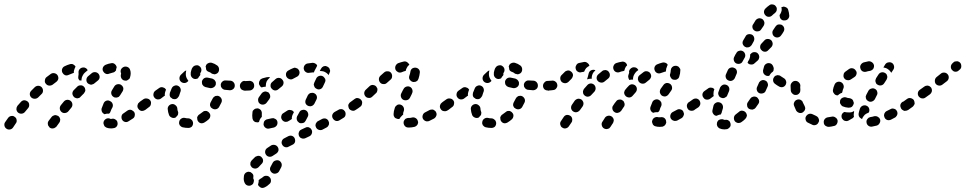

<svg xmlns="http://www.w3.org/2000/svg" viewBox="-43 -574 4536 902"><path d="M35 -11Q34 -20 26 -25Q19 -31 10 -29Q1 -28 -5 -20Q-13 -9 -19 0Q-24 7 -22 17Q-20 26 -12 31Q-5 36 5 34Q14 32 19 24Q24 17 31 6Q37 -1 35 -11ZM491 28Q500 27 506 19Q511 11 509 2Q508 -7 500 -12Q492 -18 483 -16Q480 -15 478 -15Q476 -16 475 -16Q467 -20 458 -17Q449 -13 445 -5Q443 -1 443 4Q443 8 445 12Q446 16 449 20Q452 23 456 25Q465 29 474 29Q482 30 491 28ZM239 -5Q240 -9 240 -14Q239 -18 237 -22Q234 -26 231 -29Q227 -31 223 -32Q219 -34 214 -33Q210 -32 206 -30Q202 -28 199 -24L186 -7Q183 -3 182 1Q181 6 182 10Q182 15 185 18Q187 22 190 25Q194 28 198 29Q203 30 207 29Q212 29 215 26Q219 24 222 21L235 3Q238 -1 239 -5ZM590 -31Q592 -41 587 -48Q584 -52 580 -54Q577 -57 572 -58Q568 -59 564 -58Q559 -57 555 -54Q546 -48 538 -42Q534 -40 531 -36Q529 -33 528 -28Q527 -24 528 -20Q528 -15 531 -11Q536 -3 545 -1Q554 1 562 -5Q571 -10 581 -17Q589 -22 590 -31ZM441 -42Q438 -45 436 -49Q434 -53 434 -57Q433 -62 435 -66Q439 -78 444 -89Q448 -98 457 -101Q466 -104 474 -99Q483 -95 486 -86Q489 -78 485 -69Q480 -61 477 -52Q476 -48 474 -45Q472 -42 469 -40Q469 -40 468 -40Q459 -41 450 -38Q450 -38 449 -37Q449 -37 449 -37Q449 -37 449 -37Q445 -39 441 -42ZM94 -82Q94 -91 87 -97Q79 -103 70 -103Q61 -102 55 -95Q47 -86 39 -77Q34 -70 34 -61Q35 -51 42 -45Q50 -39 59 -40Q68 -41 74 -48Q81 -57 89 -66Q95 -73 94 -82ZM297 -85Q296 -94 289 -100Q281 -106 272 -105Q263 -104 257 -97L243 -80Q237 -72 238 -63Q239 -54 246 -48Q253 -42 262 -43Q272 -44 278 -51L292 -68Q298 -75 297 -85ZM646 -65Q648 -69 649 -73Q650 -78 649 -82Q648 -86 645 -90Q640 -98 631 -99Q622 -101 614 -95L612 -94Q608 -91 606 -88Q604 -84 603 -80Q602 -75 603 -71Q604 -66 607 -63Q612 -55 621 -53Q630 -52 638 -57L640 -59Q644 -61 646 -65ZM159 -148Q159 -157 153 -164Q146 -171 137 -171Q128 -171 121 -165Q112 -157 104 -148Q97 -141 97 -132Q97 -123 104 -116Q111 -110 120 -110Q129 -110 136 -116Q144 -124 152 -132Q159 -138 159 -148ZM356 -143Q358 -147 358 -151Q357 -156 356 -160Q354 -164 351 -167Q344 -174 335 -173Q325 -173 319 -166Q311 -159 303 -150Q297 -143 297 -134Q298 -125 305 -118Q308 -115 312 -114Q316 -112 321 -112Q325 -113 329 -114Q333 -116 336 -120Q344 -128 351 -135Q354 -139 356 -143ZM480 -133Q482 -124 490 -119Q493 -116 498 -116Q502 -115 507 -116Q511 -117 515 -119Q518 -122 521 -126Q527 -135 533 -145Q535 -148 536 -153Q537 -157 536 -162Q534 -166 532 -170Q529 -173 525 -176Q517 -180 508 -178Q499 -176 494 -168Q489 -159 483 -150Q478 -142 480 -133ZM231 -204Q232 -213 227 -221Q222 -228 213 -230Q204 -232 196 -227Q186 -220 176 -212Q169 -207 168 -197Q166 -188 172 -181Q178 -173 187 -172Q196 -171 204 -176Q213 -183 221 -189Q229 -195 231 -204ZM425 -210Q426 -219 420 -227Q414 -234 405 -235Q396 -236 389 -231Q380 -224 371 -216Q364 -210 363 -201Q362 -191 368 -184Q371 -181 375 -179Q379 -177 384 -176Q388 -176 392 -178Q397 -179 400 -182Q408 -189 416 -195Q424 -201 425 -210ZM525 -247Q529 -255 537 -259Q545 -263 554 -260Q563 -257 567 -249Q571 -240 571 -230Q571 -221 568 -211Q567 -206 564 -203Q561 -200 557 -198Q553 -195 549 -195Q544 -195 540 -196Q531 -199 527 -207Q523 -215 525 -224Q526 -227 526 -229Q526 -229 526 -229Q522 -238 525 -247ZM331 -196Q327 -200 325 -205Q324 -211 325 -216Q327 -226 326 -232Q325 -242 331 -249Q337 -256 347 -257Q354 -258 360 -254Q366 -251 369 -244Q363 -239 356 -233Q350 -228 346 -220Q341 -212 340 -202Q340 -199 340 -196Q337 -196 334 -196Q333 -196 331 -196ZM279 -222Q271 -218 262 -221Q254 -225 250 -233Q246 -242 249 -250Q252 -259 261 -263Q273 -269 284 -272Q293 -275 300 -272Q308 -268 312 -261Q308 -254 306 -247Q303 -240 304 -232Q303 -231 302 -231Q300 -230 299 -230Q290 -227 279 -222ZM470 -228Q466 -226 461 -226Q457 -226 453 -228Q449 -230 446 -233Q443 -236 441 -240Q437 -249 441 -258Q445 -266 454 -270Q466 -275 479 -277Q488 -279 495 -274Q503 -268 505 -259Q505 -259 505 -258Q505 -258 505 -257Q505 -256 504 -254Q502 -248 502 -243Q499 -239 495 -236Q492 -234 487 -233Q479 -231 470 -228Z M841 27H842Q851 27 858 21Q864 14 864 5Q864 0 862 -4Q861 -8 857 -11Q854 -14 850 -16Q846 -18 842 -18H841Q833 -18 826 -20Q817 -22 809 -17Q801 -12 799 -3Q798 1 798 5Q799 10 801 14Q804 17 807 20Q811 23 815 24Q828 27 841 27ZM945 -29Q946 -38 939 -45Q937 -48 933 -50Q929 -53 924 -53Q920 -53 915 -52Q911 -50 908 -47Q900 -41 893 -36Q889 -34 887 -30Q884 -26 883 -22Q883 -17 884 -13Q884 -9 887 -5Q892 3 901 5Q910 6 918 1Q928 -5 937 -13Q944 -19 945 -29ZM763 -22Q754 -26 751 -34Q746 -47 745 -61Q744 -70 750 -77Q756 -84 765 -85Q774 -86 781 -80Q789 -74 790 -65Q790 -57 793 -50Q795 -46 794 -42Q794 -37 792 -33Q792 -33 792 -33Q792 -33 792 -33Q788 -29 784 -24Q784 -24 783 -23Q782 -22 782 -22Q781 -22 780 -21Q771 -18 763 -22ZM666 -86Q668 -95 663 -102Q657 -110 648 -111Q639 -113 631 -108Q620 -100 614 -96Q611 -93 608 -89Q606 -85 605 -81Q604 -77 605 -72Q606 -68 608 -64Q614 -57 623 -55Q632 -53 640 -58Q646 -63 657 -71Q665 -76 666 -86ZM998 -109Q994 -118 986 -122Q982 -124 978 -124Q973 -124 969 -123Q965 -121 961 -118Q958 -115 956 -111Q952 -103 947 -94Q945 -91 944 -86Q943 -82 944 -77Q946 -73 948 -69Q951 -66 955 -64Q963 -59 972 -61Q981 -63 986 -71Q992 -81 997 -92Q1001 -100 998 -109ZM730 -124 713 -111Q706 -106 696 -107Q687 -109 682 -116Q676 -124 678 -133Q679 -142 687 -148L704 -160Q708 -163 712 -164Q716 -165 721 -164Q725 -163 729 -161Q733 -159 735 -155Q736 -155 736 -154Q736 -154 737 -153Q735 -149 734 -145Q731 -137 731 -128Q731 -126 732 -125Q731 -124 731 -124Q731 -124 730 -124ZM754 -129Q754 -124 756 -120Q758 -116 762 -114Q765 -111 769 -109Q773 -108 778 -108Q782 -108 786 -110Q790 -112 793 -116Q796 -119 798 -123Q801 -132 804 -141Q808 -149 805 -158Q802 -167 793 -171Q785 -175 776 -171Q768 -168 764 -160Q759 -149 755 -138Q754 -133 754 -129ZM1124 -155Q1130 -162 1130 -171Q1131 -180 1124 -187Q1117 -193 1108 -193L1106 -194Q1097 -194 1091 -187Q1084 -180 1084 -171Q1084 -162 1090 -155Q1097 -149 1106 -149L1108 -148Q1117 -148 1124 -155ZM1053 -156Q1060 -162 1060 -172Q1060 -176 1059 -180Q1057 -184 1054 -188Q1051 -191 1047 -193Q1043 -195 1039 -195Q1028 -196 1018 -196Q1009 -197 1002 -191Q995 -185 994 -176Q994 -171 995 -167Q997 -163 1000 -159Q1003 -156 1007 -154Q1011 -152 1015 -152Q1025 -151 1037 -150Q1046 -150 1053 -156ZM961 -164Q969 -169 971 -178Q971 -183 971 -187Q970 -191 967 -195Q965 -199 961 -201Q957 -204 953 -205Q942 -207 934 -209Q925 -211 917 -207Q909 -202 906 -193Q905 -189 906 -184Q906 -180 908 -176Q911 -172 914 -169Q918 -167 922 -165Q932 -163 944 -160Q953 -159 961 -164ZM823 -184Q814 -184 807 -190Q800 -197 800 -206Q800 -215 806 -222Q815 -231 823 -238Q825 -240 827 -241Q829 -242 832 -243Q829 -232 830 -221Q831 -212 835 -205Q838 -199 842 -194Q841 -193 839 -191Q832 -184 823 -184ZM861 -208Q854 -214 853 -223Q852 -234 856 -245Q858 -253 863 -259Q869 -266 878 -267Q887 -269 894 -263Q902 -257 903 -248Q904 -239 899 -232Q898 -231 898 -231Q897 -228 898 -227Q898 -226 898 -224Q898 -222 897 -220Q894 -217 892 -214Q889 -210 887 -206Q885 -205 882 -204Q880 -203 877 -203Q868 -202 861 -208ZM939 -236Q935 -237 931 -240Q928 -242 926 -246Q926 -249 925 -251Q925 -256 923 -261Q923 -262 923 -262Q923 -263 924 -264Q926 -273 935 -277Q943 -281 952 -279Q966 -275 978 -266Q985 -260 986 -251Q987 -241 982 -234Q979 -230 975 -228Q971 -226 967 -225Q966 -225 965 -225Q964 -225 963 -225Q960 -226 957 -227Q956 -227 955 -227Q954 -228 952 -228Q951 -229 950 -230Q945 -234 939 -236Z M1169 293Q1169 294 1170 295Q1170 296 1170 296Q1172 300 1176 303Q1179 306 1183 308Q1188 309 1192 309Q1197 308 1201 306Q1212 301 1222 291Q1226 288 1228 284Q1230 280 1230 275Q1230 271 1229 267Q1227 262 1224 259Q1218 252 1209 252Q1199 251 1192 258Q1186 263 1180 266Q1178 267 1176 269Q1174 271 1172 273Q1173 279 1171 286Q1170 290 1169 293ZM1150 273Q1150 277 1149 281Q1148 285 1146 289Q1143 293 1139 295Q1132 300 1122 298Q1113 296 1108 288Q1102 278 1102 265Q1102 259 1103 253Q1104 244 1111 238Q1119 232 1128 233Q1129 233 1130 234Q1132 234 1133 234Q1135 236 1137 237Q1139 238 1140 239Q1142 240 1143 242Q1146 245 1147 249Q1148 254 1147 258Q1147 261 1147 265Q1149 268 1150 273ZM1226 225Q1229 234 1237 239Q1245 244 1254 241Q1263 239 1268 231Q1272 223 1278 212Q1282 204 1280 195Q1277 186 1269 181Q1261 177 1252 180Q1243 182 1238 191Q1233 201 1229 208Q1224 216 1226 225ZM1193 182Q1193 172 1187 166Q1184 162 1180 160Q1176 158 1171 158Q1167 158 1163 160Q1158 161 1155 164Q1146 172 1139 180Q1136 184 1134 188Q1133 192 1133 197Q1133 201 1135 205Q1137 209 1140 212Q1147 218 1157 218Q1166 217 1172 211Q1178 204 1185 197Q1192 191 1193 182ZM1265 134Q1267 125 1262 117Q1257 109 1248 107Q1239 105 1231 109Q1222 115 1213 121Q1205 126 1203 135Q1201 144 1206 152Q1211 160 1220 162Q1229 164 1237 159Q1245 154 1254 148Q1262 143 1265 134ZM1343 93Q1345 84 1341 75Q1337 67 1328 64Q1319 62 1311 66L1292 76Q1284 80 1281 89Q1278 98 1283 106Q1287 114 1296 117Q1305 120 1313 115L1331 106Q1340 102 1343 93ZM1422 53Q1425 44 1421 36Q1419 32 1416 29Q1412 26 1408 24Q1404 23 1399 23Q1395 24 1391 26L1372 35Q1368 37 1365 40Q1362 44 1361 48Q1359 52 1360 57Q1360 61 1362 65Q1364 69 1367 72Q1371 75 1375 76Q1379 78 1384 77Q1388 77 1392 75L1411 66Q1419 62 1422 53ZM1498 19Q1500 16 1502 12Q1503 7 1503 3Q1502 -2 1500 -6Q1496 -14 1487 -17Q1478 -19 1470 -15L1451 -5Q1447 -3 1445 0Q1442 4 1440 8Q1439 12 1439 17Q1440 21 1442 25Q1446 33 1455 36Q1464 39 1472 35L1491 25Q1495 23 1498 19ZM1258 14Q1262 6 1260 -3Q1259 -7 1256 -11Q1253 -14 1249 -16Q1245 -18 1241 -19Q1236 -19 1232 -18Q1223 -16 1214 -14Q1210 -14 1206 -11Q1202 -9 1199 -5Q1197 -2 1196 3Q1195 7 1195 11Q1197 21 1204 26Q1212 32 1221 30Q1232 28 1244 25Q1253 22 1258 14ZM1352 -10Q1355 -2 1363 3Q1367 5 1371 5Q1376 5 1380 4Q1384 3 1388 0Q1391 -3 1393 -7L1403 -26Q1407 -34 1404 -43Q1401 -52 1393 -56Q1385 -60 1376 -57Q1367 -55 1363 -46L1353 -28Q1349 -19 1352 -10ZM1160 0Q1156 0 1152 -3Q1149 -6 1146 -9Q1144 -13 1143 -18Q1142 -25 1142 -32Q1142 -39 1143 -45Q1143 -50 1145 -54Q1148 -58 1151 -60Q1155 -63 1159 -64Q1164 -65 1168 -65Q1177 -63 1183 -56Q1188 -48 1187 -39Q1187 -36 1187 -32Q1187 -29 1187 -25Q1187 -25 1187 -25Q1187 -25 1187 -25Q1184 -22 1181 -18Q1176 -11 1174 -2Q1174 -1 1173 -1Q1172 0 1171 0Q1170 0 1169 1Q1165 1 1160 0ZM1304 -2Q1299 -1 1295 -2Q1291 -3 1287 -6Q1283 -9 1281 -13Q1276 -21 1279 -30Q1281 -39 1289 -43Q1297 -48 1306 -54Q1313 -59 1322 -57Q1332 -56 1337 -48Q1337 -47 1337 -47Q1337 -47 1338 -47L1333 -38Q1329 -30 1328 -22Q1328 -18 1328 -15Q1320 -9 1312 -5Q1308 -2 1304 -2ZM1580 -33Q1582 -42 1578 -50Q1575 -54 1572 -57Q1568 -60 1564 -61Q1559 -62 1555 -61Q1551 -61 1547 -58L1529 -48Q1521 -43 1518 -34Q1516 -25 1521 -17Q1526 -9 1535 -6Q1544 -4 1552 -9L1570 -20Q1578 -24 1580 -33ZM1636 -65Q1638 -69 1639 -73Q1640 -77 1639 -82Q1638 -86 1635 -90Q1633 -94 1629 -96Q1625 -98 1621 -99Q1617 -100 1612 -99Q1608 -98 1604 -95L1603 -94Q1599 -92 1597 -88Q1594 -84 1593 -80Q1593 -76 1594 -71Q1595 -67 1597 -63Q1603 -56 1612 -54Q1621 -52 1628 -58L1630 -59Q1634 -61 1636 -65ZM1392 -90Q1395 -81 1404 -77Q1408 -75 1412 -75Q1417 -74 1421 -76Q1425 -77 1428 -80Q1432 -83 1434 -87L1443 -105Q1448 -114 1445 -123Q1442 -132 1433 -136Q1429 -138 1425 -138Q1421 -138 1416 -137Q1412 -136 1409 -133Q1405 -130 1403 -126L1394 -107Q1390 -99 1392 -90ZM1170 -100Q1171 -91 1179 -86Q1187 -81 1196 -83Q1205 -85 1210 -92Q1216 -100 1222 -108Q1224 -112 1226 -116Q1227 -120 1226 -125Q1226 -129 1223 -133Q1221 -137 1218 -140Q1214 -142 1210 -143Q1205 -145 1201 -144Q1196 -143 1193 -141Q1189 -139 1186 -135Q1179 -126 1173 -117Q1168 -109 1170 -100ZM1146 -157Q1152 -164 1151 -173Q1151 -178 1149 -182Q1147 -186 1144 -189Q1140 -192 1136 -193Q1132 -195 1127 -194Q1117 -194 1108 -193Q1103 -193 1099 -192Q1095 -190 1092 -187Q1089 -184 1087 -180Q1085 -175 1085 -171Q1086 -162 1092 -155Q1099 -148 1108 -148Q1119 -149 1131 -149Q1140 -150 1146 -157ZM1228 -173Q1227 -164 1234 -157Q1240 -150 1249 -149Q1259 -149 1265 -155Q1273 -161 1281 -168Q1288 -174 1289 -183Q1290 -192 1284 -199Q1278 -207 1269 -208Q1259 -209 1252 -203Q1244 -196 1235 -188Q1228 -182 1228 -173ZM1431 -178Q1431 -174 1433 -170Q1434 -165 1437 -162Q1440 -159 1444 -157Q1452 -152 1461 -155Q1470 -158 1474 -167L1483 -186Q1485 -190 1486 -194Q1486 -198 1485 -203Q1483 -207 1480 -210Q1477 -214 1473 -216Q1465 -220 1456 -217Q1447 -214 1443 -206L1434 -187Q1432 -183 1431 -178ZM1174 -187Q1174 -191 1177 -195Q1179 -199 1182 -202Q1186 -204 1190 -206Q1200 -208 1209 -211Q1214 -212 1218 -212Q1222 -212 1226 -210Q1223 -208 1220 -205Q1214 -199 1210 -192Q1206 -183 1206 -174Q1205 -170 1206 -167Q1202 -167 1198 -166Q1192 -166 1187 -163Q1182 -165 1179 -169Q1176 -173 1174 -178Q1173 -182 1174 -187ZM1301 -230Q1299 -221 1303 -213Q1308 -205 1317 -202Q1326 -199 1334 -204Q1342 -209 1351 -213Q1360 -217 1363 -226Q1366 -234 1362 -243Q1360 -247 1357 -250Q1353 -253 1349 -254Q1345 -256 1340 -256Q1336 -255 1332 -253Q1322 -249 1312 -243Q1304 -239 1301 -230ZM1470 -258Q1474 -261 1478 -263Q1482 -264 1487 -264Q1491 -263 1495 -261Q1499 -259 1502 -256Q1505 -253 1506 -248Q1508 -244 1508 -240Q1507 -235 1505 -231Q1503 -226 1500 -221Q1499 -224 1497 -226Q1491 -232 1483 -236Q1475 -240 1467 -240Q1463 -241 1459 -240Q1462 -246 1465 -251Q1467 -255 1470 -258ZM1410 -232Q1405 -231 1401 -232Q1397 -233 1393 -236Q1390 -238 1387 -242Q1385 -246 1384 -250Q1383 -260 1388 -267Q1394 -275 1403 -276Q1415 -278 1426 -279Q1433 -279 1439 -275Q1445 -272 1447 -266Q1446 -264 1445 -261Q1440 -252 1436 -244Q1433 -239 1432 -234Q1431 -234 1430 -234Q1429 -234 1428 -234Q1419 -233 1410 -232Z M1904 22Q1908 21 1912 18Q1915 16 1918 12Q1920 8 1921 4Q1922 -1 1920 -5Q1918 -14 1910 -19Q1902 -24 1893 -22Q1886 -20 1881 -20Q1879 -20 1876 -20Q1872 -20 1867 -18Q1863 -17 1860 -14Q1857 -11 1855 -7Q1853 -3 1853 2Q1853 11 1859 18Q1865 25 1875 25Q1878 25 1881 25Q1891 25 1904 22ZM2007 -31Q2010 -39 2005 -48Q2003 -52 2000 -54Q1996 -57 1992 -59Q1987 -60 1983 -59Q1979 -59 1975 -57Q1964 -51 1954 -46Q1946 -42 1943 -33Q1940 -24 1944 -16Q1946 -12 1950 -9Q1953 -6 1957 -5Q1962 -3 1966 -4Q1970 -4 1974 -6Q1985 -11 1996 -17Q2004 -22 2007 -31ZM1820 -17Q1816 -18 1812 -21Q1809 -25 1807 -29Q1806 -33 1806 -37V-38Q1806 -50 1812 -68Q1815 -76 1823 -81Q1831 -85 1840 -82Q1845 -80 1848 -77Q1851 -74 1853 -70Q1855 -66 1855 -62Q1856 -57 1854 -53Q1852 -47 1851 -43Q1851 -40 1851 -38V-37Q1851 -37 1851 -36Q1851 -36 1851 -35Q1847 -33 1845 -30Q1838 -24 1834 -16Q1833 -15 1831 -15Q1830 -15 1828 -15Q1824 -15 1820 -17ZM2070 -65Q2072 -69 2073 -73Q2074 -77 2073 -82Q2072 -86 2070 -90Q2064 -97 2055 -99Q2046 -101 2038 -96L2033 -92Q2030 -90 2027 -86Q2025 -82 2024 -78Q2023 -73 2024 -69Q2025 -65 2028 -61Q2033 -53 2042 -52Q2051 -50 2059 -55L2064 -58Q2067 -61 2070 -65ZM1658 -88Q1660 -97 1654 -104Q1651 -108 1647 -110Q1644 -112 1639 -113Q1635 -114 1630 -113Q1626 -111 1623 -109Q1613 -102 1604 -95Q1596 -90 1595 -81Q1593 -72 1599 -64Q1601 -60 1605 -58Q1609 -56 1613 -55Q1617 -54 1622 -55Q1626 -56 1630 -59Q1640 -65 1650 -73Q1657 -78 1658 -88ZM1850 -151 1842 -135Q1838 -127 1841 -118Q1844 -109 1852 -105Q1861 -101 1870 -104Q1878 -106 1883 -115L1891 -131L1893 -136Q1897 -144 1894 -153Q1891 -162 1883 -166Q1875 -170 1866 -167Q1857 -164 1853 -156ZM1728 -143Q1730 -147 1730 -152Q1731 -156 1729 -160Q1727 -164 1724 -168Q1718 -174 1709 -175Q1699 -175 1693 -169Q1684 -160 1676 -153Q1669 -147 1668 -137Q1668 -128 1674 -121Q1680 -114 1690 -114Q1699 -113 1706 -120Q1714 -127 1723 -136Q1727 -139 1728 -143ZM1799 -215Q1800 -224 1794 -232Q1788 -239 1779 -239Q1769 -240 1762 -234Q1754 -227 1744 -218Q1737 -211 1737 -202Q1737 -193 1743 -186Q1749 -179 1759 -179Q1768 -178 1775 -185Q1784 -193 1792 -200Q1799 -206 1799 -215ZM1881 -201Q1886 -193 1894 -190Q1899 -188 1903 -189Q1908 -189 1912 -191Q1916 -193 1919 -196Q1921 -200 1923 -204Q1928 -219 1929 -231Q1931 -240 1925 -248Q1919 -255 1910 -256Q1901 -257 1893 -252Q1886 -246 1885 -237Q1884 -229 1880 -218Q1877 -209 1881 -201ZM1827 -235Q1819 -239 1815 -247Q1812 -256 1815 -264Q1819 -273 1827 -277Q1841 -282 1854 -285Q1858 -286 1863 -285Q1867 -284 1871 -281Q1874 -279 1876 -276Q1879 -273 1880 -270Q1880 -269 1879 -269Q1872 -264 1868 -255Q1864 -248 1863 -241Q1854 -239 1845 -235Q1836 -231 1827 -235Z M2265 27H2266Q2275 27 2282 21Q2288 14 2288 5Q2288 0 2286 -4Q2285 -8 2281 -11Q2278 -14 2274 -16Q2270 -18 2266 -18H2265Q2257 -18 2250 -20Q2241 -22 2233 -17Q2225 -12 2223 -3Q2222 1 2222 5Q2223 10 2225 14Q2228 17 2231 20Q2235 23 2239 24Q2252 27 2265 27ZM2369 -29Q2370 -38 2363 -45Q2361 -48 2357 -50Q2353 -53 2348 -53Q2344 -53 2339 -52Q2335 -50 2332 -47Q2324 -41 2317 -36Q2313 -34 2311 -30Q2308 -26 2307 -22Q2307 -17 2308 -13Q2308 -9 2311 -5Q2316 3 2325 5Q2334 6 2342 1Q2352 -5 2361 -13Q2368 -19 2369 -29ZM2187 -22Q2178 -26 2175 -34Q2170 -47 2169 -61Q2168 -70 2174 -77Q2180 -84 2189 -85Q2198 -86 2205 -80Q2213 -74 2214 -65Q2214 -57 2217 -50Q2219 -46 2218 -42Q2218 -37 2216 -33Q2216 -33 2216 -33Q2216 -33 2216 -33Q2212 -29 2208 -24Q2208 -24 2207 -23Q2206 -22 2206 -22Q2205 -22 2204 -21Q2195 -18 2187 -22ZM2090 -86Q2092 -95 2087 -102Q2081 -110 2072 -111Q2063 -113 2055 -108Q2044 -100 2038 -96Q2035 -93 2032 -89Q2030 -85 2029 -81Q2028 -77 2029 -72Q2030 -68 2032 -64Q2038 -57 2047 -55Q2056 -53 2064 -58Q2070 -63 2081 -71Q2089 -76 2090 -86ZM2422 -109Q2418 -118 2410 -122Q2406 -124 2402 -124Q2397 -124 2393 -123Q2389 -121 2385 -118Q2382 -115 2380 -111Q2376 -103 2371 -94Q2369 -91 2368 -86Q2367 -82 2368 -77Q2370 -73 2372 -69Q2375 -66 2379 -64Q2387 -59 2396 -61Q2405 -63 2410 -71Q2416 -81 2421 -92Q2425 -100 2422 -109ZM2154 -124 2137 -111Q2130 -106 2120 -107Q2111 -109 2106 -116Q2100 -124 2102 -133Q2103 -142 2111 -148L2128 -160Q2132 -163 2136 -164Q2140 -165 2145 -164Q2149 -163 2153 -161Q2157 -159 2159 -155Q2160 -155 2160 -154Q2160 -154 2161 -153Q2159 -149 2158 -145Q2155 -137 2155 -128Q2155 -126 2156 -125Q2155 -124 2155 -124Q2155 -124 2154 -124ZM2178 -129Q2178 -124 2180 -120Q2182 -116 2186 -114Q2189 -111 2193 -109Q2197 -108 2202 -108Q2206 -108 2210 -110Q2214 -112 2217 -116Q2220 -119 2222 -123Q2225 -132 2228 -141Q2232 -149 2229 -158Q2226 -167 2217 -171Q2209 -175 2200 -171Q2192 -168 2188 -160Q2183 -149 2179 -138Q2178 -133 2178 -129ZM2548 -155Q2554 -162 2554 -171Q2555 -180 2548 -187Q2541 -193 2532 -193L2530 -194Q2521 -194 2515 -187Q2508 -180 2508 -171Q2508 -162 2514 -155Q2521 -149 2530 -149L2532 -148Q2541 -148 2548 -155ZM2477 -156Q2484 -162 2484 -172Q2484 -176 2483 -180Q2481 -184 2478 -188Q2475 -191 2471 -193Q2467 -195 2463 -195Q2452 -196 2442 -196Q2433 -197 2426 -191Q2419 -185 2418 -176Q2418 -171 2419 -167Q2421 -163 2424 -159Q2427 -156 2431 -154Q2435 -152 2439 -152Q2449 -151 2461 -150Q2470 -150 2477 -156ZM2385 -164Q2393 -169 2395 -178Q2395 -183 2395 -187Q2394 -191 2391 -195Q2389 -199 2385 -201Q2381 -204 2377 -205Q2366 -207 2358 -209Q2349 -211 2341 -207Q2333 -202 2330 -193Q2329 -189 2330 -184Q2330 -180 2332 -176Q2335 -172 2338 -169Q2342 -167 2346 -165Q2356 -163 2368 -160Q2377 -159 2385 -164ZM2247 -184Q2238 -184 2231 -190Q2224 -197 2224 -206Q2224 -215 2230 -222Q2239 -231 2247 -238Q2249 -240 2251 -241Q2253 -242 2256 -243Q2253 -232 2254 -221Q2255 -212 2259 -205Q2262 -199 2266 -194Q2265 -193 2263 -191Q2256 -184 2247 -184ZM2285 -208Q2278 -214 2277 -223Q2276 -234 2280 -245Q2282 -253 2287 -259Q2293 -266 2302 -267Q2311 -269 2318 -263Q2326 -257 2327 -248Q2328 -239 2323 -232Q2322 -231 2322 -231Q2321 -228 2322 -227Q2322 -226 2322 -224Q2322 -222 2321 -220Q2318 -217 2316 -214Q2313 -210 2311 -206Q2309 -205 2306 -204Q2304 -203 2301 -203Q2292 -202 2285 -208ZM2363 -236Q2359 -237 2355 -240Q2352 -242 2350 -246Q2350 -249 2349 -251Q2349 -256 2347 -261Q2347 -262 2347 -262Q2347 -263 2348 -264Q2350 -273 2359 -277Q2367 -281 2376 -279Q2390 -275 2402 -266Q2409 -260 2410 -251Q2411 -241 2406 -234Q2403 -230 2399 -228Q2395 -226 2391 -225Q2390 -225 2389 -225Q2388 -225 2387 -225Q2384 -226 2381 -227Q2380 -227 2379 -227Q2378 -228 2376 -228Q2375 -229 2374 -230Q2369 -234 2363 -236Z M2837 4Q2839 0 2840 -5Q2841 -9 2840 -13Q2839 -18 2836 -21Q2834 -25 2830 -27Q2822 -32 2813 -30Q2804 -28 2799 -21Q2798 -19 2796 -16Q2789 -6 2787 -2Q2782 5 2784 14Q2786 24 2794 29Q2797 31 2802 32Q2806 33 2810 32Q2815 31 2819 29Q2822 26 2825 22Q2827 19 2834 8Q2836 5 2837 4ZM2645 -7Q2646 -12 2645 -16Q2645 -20 2642 -24Q2640 -28 2636 -30Q2628 -35 2619 -34Q2610 -32 2605 -24Q2596 -11 2593 -6Q2590 -2 2589 2Q2588 7 2589 11Q2590 15 2592 19Q2594 23 2598 25Q2606 31 2615 29Q2624 27 2629 20Q2633 14 2642 1Q2645 -3 2645 -7ZM3070 21Q3074 19 3078 17Q3081 14 3084 10Q3086 6 3087 2Q3087 -2 3086 -7Q3084 -16 3076 -21Q3068 -25 3059 -23Q3057 -23 3056 -23Q3056 -23 3056 -23Q3052 -23 3051 -23Q3042 -26 3033 -22Q3025 -18 3022 -10Q3020 -5 3020 -1Q3021 4 3023 8Q3024 12 3028 15Q3031 18 3035 19Q3044 22 3056 22Q3062 22 3070 21ZM3165 -25Q3168 -28 3169 -33Q3171 -37 3170 -41Q3169 -46 3167 -50Q3163 -58 3154 -60Q3145 -63 3137 -58Q3127 -53 3118 -48Q3110 -44 3107 -35Q3104 -26 3108 -18Q3110 -14 3114 -11Q3117 -8 3122 -7Q3126 -5 3130 -6Q3135 -6 3139 -8Q3149 -13 3159 -19Q3163 -21 3165 -25ZM3022 -95Q3026 -103 3035 -106Q3044 -109 3052 -105Q3056 -103 3059 -100Q3062 -96 3064 -92Q3065 -88 3065 -84Q3065 -79 3063 -75Q3058 -66 3056 -57Q3054 -54 3053 -51Q3051 -49 3048 -47Q3045 -47 3041 -47Q3033 -47 3026 -44Q3018 -47 3014 -55Q3010 -63 3013 -72Q3017 -83 3022 -95ZM2891 -79Q2892 -83 2891 -88Q2890 -92 2888 -96Q2886 -100 2882 -102Q2875 -108 2865 -106Q2856 -105 2851 -97Q2844 -89 2838 -79Q2832 -72 2834 -62Q2836 -53 2843 -48Q2847 -45 2851 -44Q2856 -43 2860 -44Q2864 -45 2868 -47Q2872 -50 2875 -53Q2881 -62 2887 -71Q2890 -74 2891 -79ZM2698 -91Q2696 -100 2689 -106Q2681 -111 2672 -110Q2663 -108 2657 -101Q2651 -92 2644 -82Q2639 -75 2640 -65Q2642 -56 2649 -51Q2653 -48 2658 -47Q2662 -46 2666 -47Q2671 -48 2674 -50Q2678 -53 2681 -56Q2687 -65 2694 -74Q2699 -82 2698 -91ZM3230 -73Q3232 -82 3226 -90Q3224 -94 3220 -96Q3216 -98 3212 -99Q3207 -100 3203 -99Q3199 -98 3195 -95L3193 -94Q3186 -89 3184 -80Q3183 -71 3188 -63Q3190 -59 3194 -57Q3198 -54 3202 -54Q3207 -53 3211 -54Q3216 -55 3219 -57L3221 -59Q3229 -64 3230 -73ZM2949 -156Q2949 -165 2942 -172Q2935 -178 2925 -178Q2916 -177 2910 -170Q2902 -162 2895 -153Q2892 -150 2891 -146Q2889 -141 2889 -137Q2890 -132 2892 -128Q2894 -125 2897 -122Q2904 -116 2914 -116Q2923 -117 2929 -124Q2936 -132 2943 -140Q2949 -147 2949 -156ZM2754 -152Q2756 -156 2755 -160Q2755 -165 2753 -169Q2751 -173 2748 -176Q2741 -182 2732 -182Q2722 -181 2716 -174Q2709 -166 2701 -157Q2698 -153 2697 -149Q2695 -145 2696 -140Q2696 -136 2698 -132Q2700 -128 2704 -125Q2711 -119 2720 -120Q2729 -121 2735 -128Q2743 -136 2750 -144Q2753 -148 2754 -152ZM3057 -140Q3059 -131 3066 -125Q3074 -120 3083 -121Q3092 -123 3098 -131L3110 -148Q3116 -156 3114 -165Q3113 -174 3105 -180Q3097 -185 3088 -184Q3079 -182 3074 -175L3061 -157Q3056 -149 3057 -140ZM2571 -160Q2577 -168 2575 -177Q2575 -178 2574 -179Q2574 -180 2574 -181Q2572 -184 2571 -186Q2570 -188 2568 -189Q2567 -190 2566 -191Q2562 -194 2557 -195Q2553 -196 2549 -195Q2541 -194 2532 -194Q2523 -194 2516 -187Q2509 -180 2509 -171Q2509 -162 2516 -155Q2523 -149 2532 -149Q2545 -149 2557 -151Q2566 -152 2571 -160ZM3016 -214Q3017 -223 3011 -231Q3009 -234 3005 -236Q3001 -239 2997 -239Q2992 -240 2988 -239Q2984 -238 2980 -235Q2971 -228 2962 -221Q2958 -218 2956 -214Q2954 -210 2954 -205Q2953 -201 2955 -197Q2956 -192 2959 -189Q2965 -182 2974 -181Q2984 -180 2991 -186Q2999 -193 3007 -199Q3014 -205 3016 -214ZM2642 -204Q2648 -211 2649 -220Q2649 -229 2642 -236Q2639 -239 2635 -241Q2631 -243 2627 -243Q2622 -243 2618 -241Q2614 -240 2611 -237Q2608 -234 2604 -230Q2599 -225 2596 -222Q2589 -216 2589 -206Q2589 -197 2595 -190Q2601 -184 2611 -183Q2620 -183 2627 -189Q2630 -192 2636 -198Q2640 -202 2642 -204ZM2822 -219Q2823 -229 2817 -236Q2815 -240 2811 -242Q2807 -244 2803 -245Q2798 -245 2794 -244Q2789 -243 2786 -240Q2777 -233 2768 -225Q2761 -219 2760 -210Q2759 -201 2765 -194Q2771 -187 2781 -186Q2790 -185 2797 -191Q2805 -198 2813 -204Q2821 -210 2822 -219ZM2914 -198Q2910 -203 2909 -209Q2907 -215 2909 -221Q2911 -226 2912 -230Q2912 -233 2913 -235H2912Q2912 -245 2919 -251Q2926 -258 2935 -258Q2942 -258 2947 -255Q2953 -251 2956 -245Q2951 -241 2947 -238Q2941 -232 2937 -225Q2932 -217 2931 -207Q2931 -204 2931 -200Q2928 -200 2924 -200Q2919 -200 2914 -198ZM3107 -212Q3111 -203 3119 -200Q3124 -199 3128 -199Q3133 -199 3137 -201Q3141 -203 3144 -206Q3147 -210 3148 -214Q3153 -229 3153 -242Q3154 -247 3152 -251Q3150 -255 3147 -258Q3144 -262 3140 -263Q3136 -265 3132 -265Q3127 -265 3123 -264Q3119 -262 3115 -259Q3112 -256 3110 -252Q3109 -248 3108 -243Q3108 -237 3106 -229Q3102 -220 3107 -212ZM2716 -201Q2716 -204 2716 -206Q2717 -209 2718 -211Q2721 -221 2722 -227Q2724 -237 2731 -242Q2739 -247 2748 -246Q2750 -246 2751 -245Q2753 -244 2754 -244Q2754 -243 2753 -242Q2746 -237 2742 -229Q2738 -221 2737 -212Q2737 -208 2737 -204Q2734 -204 2730 -204Q2723 -204 2716 -201ZM3090 -260Q3091 -265 3094 -269Q3091 -276 3083 -279Q3076 -282 3069 -280Q3057 -277 3045 -272Q3037 -269 3033 -261Q3029 -252 3033 -243Q3036 -235 3044 -231Q3053 -227 3062 -231Q3071 -234 3080 -237Q3081 -237 3083 -237Q3084 -238 3085 -239Q3086 -242 3086 -244Q3086 -252 3090 -260ZM2672 -237Q2664 -241 2662 -250Q2659 -259 2664 -267Q2668 -276 2677 -278Q2689 -281 2701 -283Q2710 -284 2717 -278Q2724 -273 2726 -265Q2722 -263 2718 -260Q2710 -255 2706 -247Q2703 -242 2701 -237Q2695 -236 2689 -235Q2680 -232 2672 -237ZM2853 -278Q2844 -275 2840 -266Q2836 -258 2839 -249Q2842 -240 2850 -236Q2859 -232 2867 -235Q2877 -239 2885 -240Q2887 -240 2888 -241Q2889 -241 2890 -242Q2891 -247 2893 -252Q2896 -261 2903 -267Q2903 -267 2903 -268Q2901 -276 2894 -281Q2886 -286 2878 -284Q2865 -282 2853 -278Z M3370 33Q3375 33 3378 30Q3382 28 3385 24Q3388 21 3389 17Q3390 12 3389 8Q3389 7 3389 6Q3389 5 3388 4Q3387 1 3386 -2Q3382 -7 3376 -10Q3370 -12 3364 -11Q3362 -11 3360 -11Q3358 -11 3357 -12Q3353 -14 3349 -14Q3344 -14 3340 -13Q3336 -11 3332 -9Q3329 -6 3327 -2Q3325 2 3325 7Q3324 11 3326 16Q3327 20 3330 23Q3333 27 3337 29Q3348 34 3360 34Q3365 34 3370 33ZM3463 -22Q3465 -26 3466 -30Q3466 -35 3464 -39Q3463 -43 3460 -46Q3454 -53 3444 -54Q3435 -55 3428 -48Q3421 -42 3414 -37Q3406 -31 3405 -22Q3404 -12 3409 -5Q3412 -1 3416 1Q3420 3 3424 4Q3429 4 3433 3Q3437 2 3441 -1Q3450 -7 3458 -15Q3461 -18 3463 -22ZM3308 -39Q3302 -47 3304 -56Q3306 -65 3309 -78Q3312 -87 3320 -91Q3328 -96 3337 -93Q3346 -91 3351 -82Q3355 -74 3353 -65Q3350 -55 3348 -48Q3348 -45 3346 -42Q3345 -39 3343 -36Q3338 -36 3333 -34Q3328 -32 3323 -30Q3323 -30 3323 -30Q3322 -30 3322 -30Q3313 -31 3308 -39ZM3247 -85Q3248 -94 3243 -102Q3238 -109 3229 -111Q3219 -112 3212 -107L3195 -95Q3191 -93 3189 -89Q3187 -85 3186 -81Q3185 -76 3186 -72Q3187 -68 3190 -64Q3195 -56 3204 -55Q3213 -53 3221 -59L3238 -70Q3245 -76 3247 -85ZM3523 -93Q3524 -98 3523 -102Q3522 -107 3519 -110Q3517 -114 3513 -117Q3510 -119 3505 -120Q3501 -121 3496 -120Q3492 -119 3488 -117Q3485 -114 3482 -111Q3477 -103 3471 -95Q3468 -91 3467 -87Q3466 -83 3467 -78Q3467 -74 3469 -70Q3472 -66 3475 -63Q3479 -61 3483 -60Q3487 -59 3492 -59Q3496 -60 3500 -62Q3504 -64 3507 -68Q3513 -76 3519 -85Q3522 -89 3523 -93ZM3309 -122 3293 -110Q3286 -105 3276 -106Q3267 -107 3262 -115Q3256 -122 3257 -132Q3259 -141 3266 -146L3283 -158Q3286 -161 3291 -162Q3295 -163 3299 -162Q3303 -162 3307 -160Q3310 -158 3313 -155L3312 -152Q3309 -144 3309 -136Q3308 -129 3310 -123Q3310 -123 3310 -122Q3310 -122 3309 -122ZM3333 -127Q3336 -118 3345 -115Q3349 -113 3354 -113Q3358 -113 3362 -115Q3366 -117 3370 -120Q3373 -123 3374 -127L3382 -146Q3385 -155 3382 -163Q3378 -172 3370 -175Q3365 -177 3361 -177Q3356 -177 3352 -175Q3348 -173 3345 -170Q3342 -167 3340 -163L3333 -144Q3329 -135 3333 -127ZM3563 -184Q3560 -193 3551 -196Q3547 -198 3542 -198Q3538 -198 3534 -196Q3530 -195 3527 -191Q3523 -188 3522 -184Q3518 -175 3514 -166Q3510 -158 3513 -149Q3516 -140 3525 -136Q3533 -133 3542 -136Q3551 -139 3554 -147Q3559 -157 3563 -167Q3567 -175 3563 -184ZM3710 -155Q3717 -162 3717 -171Q3717 -180 3710 -187Q3703 -193 3694 -193V-194Q3684 -194 3678 -187Q3671 -180 3671 -171Q3671 -162 3678 -155Q3684 -149 3693 -149L3694 -148Q3703 -148 3710 -155ZM3635 -165Q3626 -163 3618 -167Q3607 -173 3598 -180Q3590 -186 3589 -195Q3588 -205 3594 -212Q3596 -216 3600 -218Q3604 -220 3609 -221Q3613 -221 3617 -220Q3622 -219 3625 -216Q3632 -211 3639 -207Q3645 -204 3648 -198Q3651 -192 3651 -185Q3650 -182 3649 -178Q3649 -178 3649 -177Q3648 -177 3648 -176Q3644 -168 3635 -165ZM3367 -209Q3370 -200 3379 -196Q3387 -192 3396 -195Q3405 -199 3409 -207L3417 -226Q3421 -234 3418 -243Q3415 -252 3406 -255Q3398 -259 3389 -256Q3380 -253 3376 -244L3368 -226Q3364 -218 3367 -209ZM3551 -222Q3547 -224 3545 -228Q3542 -232 3542 -237Q3541 -241 3542 -245Q3544 -253 3546 -260Q3548 -269 3556 -274Q3564 -279 3573 -277Q3579 -276 3583 -272Q3587 -268 3589 -263Q3589 -262 3590 -260Q3592 -256 3592 -252Q3592 -247 3591 -243Q3590 -241 3589 -239Q3588 -237 3586 -236Q3580 -232 3576 -226Q3573 -222 3571 -218Q3568 -217 3565 -217Q3562 -217 3558 -218Q3554 -219 3551 -222ZM3503 -329Q3512 -329 3518 -322Q3524 -315 3524 -305Q3523 -296 3517 -290L3501 -276Q3495 -270 3485 -271Q3476 -271 3470 -278Q3469 -278 3469 -279Q3469 -279 3469 -279L3472 -287L3476 -293Q3480 -301 3481 -310Q3481 -314 3481 -318L3486 -323Q3493 -330 3503 -329ZM3412 -318 3406 -306Q3402 -298 3405 -289Q3408 -280 3416 -276Q3420 -274 3425 -274Q3429 -273 3433 -275Q3438 -276 3441 -279Q3444 -282 3446 -286L3452 -297L3456 -304Q3460 -312 3457 -321Q3454 -330 3446 -334Q3438 -338 3429 -335Q3420 -333 3416 -324ZM3587 -369Q3586 -379 3580 -385Q3573 -391 3564 -391Q3554 -391 3548 -384Q3541 -377 3534 -369Q3528 -363 3528 -353Q3528 -344 3535 -338Q3541 -331 3551 -331Q3560 -331 3566 -338Q3574 -346 3581 -353Q3587 -360 3587 -369ZM3446 -368Q3449 -359 3457 -354Q3461 -352 3465 -351Q3470 -351 3474 -352Q3478 -353 3482 -356Q3485 -359 3488 -362L3498 -380Q3502 -388 3500 -397Q3498 -406 3490 -411Q3481 -415 3472 -413Q3463 -411 3459 -402L3449 -385Q3444 -377 3446 -368ZM3641 -442Q3639 -451 3631 -456Q3631 -456 3631 -456Q3631 -456 3631 -457Q3628 -457 3626 -458Q3624 -459 3623 -459Q3616 -460 3610 -458Q3604 -455 3600 -449Q3595 -442 3590 -434Q3584 -426 3586 -417Q3587 -408 3595 -402Q3602 -397 3611 -398Q3621 -400 3626 -407Q3633 -416 3638 -425Q3643 -433 3641 -442ZM3492 -444Q3494 -435 3502 -430Q3509 -425 3519 -427Q3528 -428 3533 -436Q3539 -445 3544 -452Q3549 -460 3548 -469Q3546 -478 3539 -484Q3531 -489 3522 -488Q3513 -486 3507 -479Q3502 -470 3496 -461Q3490 -454 3492 -444ZM3640 -543Q3645 -542 3649 -540Q3653 -538 3656 -535Q3659 -532 3660 -527Q3664 -515 3665 -500Q3665 -491 3658 -484Q3652 -478 3642 -478Q3633 -477 3626 -484Q3620 -490 3620 -500Q3619 -501 3619 -503Q3621 -505 3622 -507Q3627 -515 3629 -524Q3630 -532 3628 -540Q3629 -540 3630 -541Q3631 -541 3632 -541Q3636 -543 3640 -543ZM3548 -527Q3546 -522 3546 -518Q3546 -514 3548 -509Q3550 -505 3553 -502Q3559 -495 3569 -495Q3578 -495 3585 -502Q3592 -509 3598 -513Q3601 -516 3603 -519Q3606 -523 3606 -528Q3607 -532 3606 -536Q3605 -541 3602 -544Q3597 -552 3587 -553Q3578 -555 3571 -549Q3562 -543 3553 -534Q3550 -531 3548 -527Z M3888 9Q3893 1 3892 -8Q3890 -17 3882 -22Q3874 -28 3865 -26Q3856 -24 3847 -23Q3838 -22 3832 -15Q3826 -8 3827 1Q3827 6 3829 10Q3831 14 3835 17Q3838 19 3843 21Q3847 22 3851 22Q3863 21 3874 18Q3883 17 3888 9ZM4089 5Q4094 -3 4092 -12Q4090 -16 4088 -20Q4085 -23 4081 -25Q4077 -28 4073 -28Q4068 -29 4064 -28Q4055 -25 4046 -24Q4042 -23 4038 -21Q4034 -18 4032 -15Q4029 -11 4028 -7Q4027 -2 4028 2Q4029 11 4037 17Q4044 22 4053 21Q4064 19 4076 16Q4085 13 4089 5ZM3792 12Q3783 16 3775 13Q3763 8 3752 2Q3744 -2 3742 -11Q3739 -20 3744 -28Q3749 -36 3758 -39Q3767 -41 3775 -37Q3782 -33 3790 -30Q3797 -27 3801 -21Q3805 -14 3805 -7Q3805 -6 3805 -5Q3804 -4 3804 -3Q3804 -2 3803 -1Q3800 8 3792 12ZM3944 -8Q3940 -6 3936 -5Q3931 -5 3927 -6Q3923 -7 3919 -10Q3916 -13 3913 -17Q3909 -25 3911 -34Q3914 -43 3922 -47Q3923 -48 3924 -48Q3933 -46 3941 -46Q3950 -45 3958 -47Q3964 -49 3968 -52Q3969 -51 3969 -51Q3969 -51 3969 -50Q3969 -50 3969 -50Q3970 -50 3970 -50Q3969 -48 3969 -46Q3967 -38 3968 -30Q3969 -27 3969 -26Q3968 -24 3966 -22Q3965 -20 3963 -19Q3954 -13 3944 -8ZM4168 -28Q4171 -31 4172 -35Q4174 -40 4173 -44Q4173 -49 4170 -53Q4166 -61 4157 -63Q4148 -66 4140 -61Q4131 -56 4122 -52Q4118 -50 4115 -46Q4113 -43 4111 -39Q4110 -34 4110 -30Q4111 -25 4113 -21Q4117 -13 4126 -10Q4135 -8 4143 -12Q4152 -16 4162 -22Q4166 -24 4168 -28ZM3991 -33Q3990 -37 3991 -42Q3993 -52 3997 -64Q3999 -69 4002 -72Q4005 -75 4009 -77Q4013 -79 4017 -79Q4022 -80 4026 -78Q4035 -75 4039 -67Q4043 -58 4040 -49Q4039 -47 4038 -45Q4032 -43 4027 -40Q4019 -36 4014 -28Q4009 -22 4007 -15Q4003 -16 4000 -19Q3996 -21 3994 -25Q3991 -29 3991 -33ZM3711 -44Q3702 -47 3697 -55Q3692 -65 3688 -76Q3684 -85 3688 -93Q3692 -102 3700 -105Q3704 -107 3709 -107Q3713 -107 3718 -105Q3722 -103 3725 -100Q3728 -96 3729 -92Q3733 -84 3737 -76Q3740 -70 3740 -64Q3739 -57 3735 -52Q3732 -50 3730 -47Q3730 -47 3729 -46Q3729 -46 3728 -46Q3720 -41 3711 -44ZM4232 -71Q4234 -80 4229 -88Q4225 -97 4216 -99Q4207 -101 4199 -96H4198Q4194 -94 4191 -90Q4188 -86 4187 -82Q4186 -78 4187 -73Q4188 -69 4190 -65Q4192 -61 4196 -58Q4199 -56 4204 -55Q4208 -54 4212 -54Q4217 -55 4221 -57V-58Q4230 -62 4232 -71ZM3933 -116Q3925 -119 3916 -115Q3908 -112 3904 -103Q3903 -99 3903 -94Q3903 -90 3905 -86Q3907 -82 3910 -79Q3913 -75 3917 -74Q3929 -69 3943 -68Q3948 -68 3952 -69Q3956 -70 3960 -73Q3963 -76 3965 -80Q3967 -84 3968 -88Q3968 -89 3968 -90Q3968 -91 3968 -92Q3966 -96 3965 -100Q3965 -100 3965 -101Q3963 -106 3958 -109Q3953 -112 3947 -113Q3940 -113 3933 -116ZM4024 -121Q4024 -116 4025 -112Q4027 -108 4029 -104Q4032 -101 4036 -99Q4044 -94 4053 -97Q4062 -100 4067 -108Q4071 -117 4076 -126Q4081 -134 4078 -143Q4076 -152 4068 -156Q4060 -161 4051 -158Q4042 -156 4037 -148Q4032 -138 4027 -129Q4025 -125 4024 -121ZM3875 -135Q3869 -142 3870 -151Q3872 -164 3878 -177Q3882 -186 3891 -189Q3899 -192 3908 -188Q3916 -184 3919 -176Q3923 -167 3919 -158Q3916 -152 3915 -145Q3915 -143 3914 -142Q3913 -140 3913 -138Q3910 -137 3907 -136Q3899 -132 3893 -126Q3892 -126 3891 -126Q3890 -126 3890 -126Q3880 -127 3875 -135ZM3680 -134Q3687 -127 3696 -128Q3701 -128 3705 -130Q3709 -132 3712 -136Q3715 -139 3716 -143Q3717 -147 3717 -152Q3716 -161 3716 -171Q3716 -180 3710 -187Q3703 -194 3694 -194Q3685 -194 3678 -187Q3671 -180 3671 -171Q3671 -160 3672 -149Q3673 -140 3680 -134ZM4070 -199Q4069 -195 4070 -190Q4071 -186 4073 -182Q4076 -178 4080 -176Q4088 -171 4097 -173Q4106 -175 4111 -183L4122 -200Q4124 -204 4125 -208Q4126 -213 4125 -217Q4124 -221 4122 -225Q4119 -229 4115 -231Q4107 -236 4098 -234Q4089 -232 4084 -224L4073 -207Q4071 -203 4070 -199ZM3920 -213Q3919 -218 3920 -222Q3920 -226 3922 -230Q3924 -234 3928 -237Q3937 -244 3946 -250Q3954 -255 3963 -253Q3972 -251 3977 -243Q3983 -236 3981 -227Q3979 -217 3971 -212Q3963 -207 3956 -202Q3950 -197 3942 -197Q3934 -197 3928 -201Q3927 -202 3926 -203Q3926 -204 3925 -204Q3925 -205 3924 -205Q3921 -209 3920 -213ZM4131 -281Q4140 -283 4148 -278Q4155 -273 4157 -264Q4159 -255 4154 -247L4144 -232Q4142 -235 4140 -238Q4135 -245 4127 -250Q4120 -255 4112 -256Q4109 -257 4107 -257L4116 -272Q4122 -280 4131 -281ZM4001 -270Q3996 -262 3999 -253Q4001 -244 4009 -239Q4017 -235 4026 -237Q4035 -240 4044 -241Q4053 -243 4059 -250Q4064 -258 4063 -267Q4061 -276 4054 -281Q4046 -287 4037 -286Q4026 -284 4015 -281Q4006 -278 4001 -270Z M4250 -79Q4253 -83 4254 -87Q4254 -91 4253 -96Q4252 -100 4250 -104Q4247 -108 4243 -110Q4240 -112 4235 -113Q4231 -114 4226 -113Q4222 -112 4218 -109L4197 -94Q4193 -91 4191 -88Q4189 -84 4188 -79Q4187 -75 4188 -71Q4189 -66 4192 -63Q4194 -59 4198 -57Q4202 -54 4206 -53Q4211 -53 4215 -54Q4219 -55 4223 -57L4244 -72Q4248 -75 4250 -79ZM4335 -146Q4336 -155 4331 -163Q4328 -166 4324 -169Q4320 -171 4316 -172Q4311 -172 4307 -171Q4303 -170 4299 -167L4278 -152Q4270 -146 4269 -137Q4268 -128 4273 -121Q4276 -117 4280 -115Q4283 -112 4288 -112Q4292 -111 4297 -112Q4301 -113 4305 -116L4326 -131Q4333 -137 4335 -146ZM4414 -208Q4415 -218 4409 -225Q4403 -232 4394 -233Q4384 -234 4377 -228Q4368 -220 4357 -212Q4350 -206 4349 -197Q4348 -187 4353 -180Q4359 -173 4368 -172Q4378 -171 4385 -177Q4396 -185 4406 -193Q4413 -199 4414 -208ZM4473 -264Q4473 -274 4467 -280Q4464 -283 4459 -285Q4455 -287 4451 -286Q4446 -286 4442 -285Q4438 -283 4435 -280Q4433 -278 4431 -276Q4424 -269 4424 -260Q4424 -250 4431 -244Q4437 -237 4446 -237Q4456 -237 4462 -244Q4465 -246 4467 -248Q4474 -255 4473 -264Z"/></svg>

Font: FRB American Cursive Dashed Extrabold
Style: Bold Italic
Weight: 800
Italic angle: -25°
Version: Version 2.0;Modular Font Editor K font №1